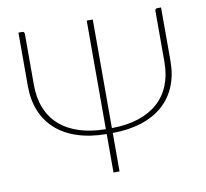

<svg xmlns="http://www.w3.org/2000/svg" viewBox="-78 -789 941 875"><g transform="rotate(-10 392.0 -351.5)"><path d="M722 -703V-455.5Q722 -391.5 701.2 -340.5Q680.5 -289.5 640.5 -253.5Q600.5 -217.5 541.5 -198Q482.5 -178.5 406 -178V0H378V-178Q301.5 -178.5 242.5 -198Q183.5 -217.5 143.5 -253.5Q103.5 -289.5 82.8 -340.5Q62 -391.5 62 -455.5V-703H79.5Q85 -703 87.5 -699.8Q90 -696.5 90 -692V-455.5Q90 -396 108.8 -349Q127.5 -302 164 -269.2Q200.5 -236.5 254.2 -218.8Q308 -201 378 -200.5V-703H406V-200.5Q476 -201 529.8 -218.8Q583.5 -236.5 620 -269.2Q656.5 -302 675.2 -349Q694 -396 694 -455.5V-692Q694 -696.5 696.5 -699.8Q699 -703 704.5 -703Z"/></g></svg>

Font: Lato ExtraLight
Style: Regular
Weight: 275
Designer: Lukasz Dziedzic with Adam Twardoch and Botio Nikoltchev
Foundry: tyPoland Lukasz Dziedzic
Version: Version 2.015; 2015-08-06; http://www.latofonts.com/